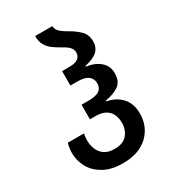

<svg xmlns="http://www.w3.org/2000/svg" viewBox="-188 -855 852 959"><g transform="rotate(-30 238.0 -375.0)"><path d="M234 10Q169 10 125 -14.5Q81 -39 59.5 -78Q38 -117 38 -162Q38 -189 46 -217H139Q135 -197 135 -178Q135 -152 144.5 -128Q154 -104 175.5 -88.5Q197 -73 234 -73Q283 -73 306.5 -100.5Q330 -128 330 -167Q330 -213 305.5 -238Q281 -263 232 -263H200V-347H240Q284 -347 303 -360.5Q322 -374 322 -402Q322 -426 303 -442Q284 -458 239 -458H200V-541H240Q278 -541 293 -553.5Q308 -566 308 -585Q308 -607 292.5 -621Q277 -635 255 -646Q236 -657 216.5 -670.5Q197 -684 184 -705Q171 -726 171 -760H270Q271 -738 289 -723Q307 -708 333 -694Q361 -678 385 -655Q409 -632 409 -592Q409 -558 386.5 -537Q364 -516 314 -505V-501Q362 -495 392.5 -469Q423 -443 423 -402Q423 -353 393 -332.5Q363 -312 315 -304V-300Q368 -290 399.5 -255.5Q431 -221 431 -164Q431 -88 379 -39Q327 10 234 10Z"/></g></svg>

Font: Noto Sans Georgian Condensed Medium
Style: Regular
Weight: 500
Width: 3
Designer: Monotype Design Team, Akaki Razmadze
Foundry: Google LLC
Version: Version 2.005; ttfautohint (v1.8.4.7-5d5b)